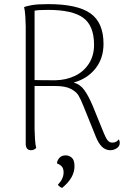

<svg xmlns="http://www.w3.org/2000/svg" viewBox="-20 -721 619 933"><path d="M562 -27Q562 -10 547 -0.5Q532 9 516 9Q493 9 475.5 -8Q458 -25 446 -56L387 -202Q373 -238 361.5 -257Q350 -276 323.5 -289.5Q297 -303 250 -303H148V-93Q148 -77 150 -46Q152 -15 156 -2Q145 9 131 9Q107 9 105 -19V-594Q105 -611 103 -642Q101 -673 97 -686Q106 -691 134 -696Q162 -701 214 -701Q356 -701 419.5 -656Q483 -611 483 -508Q483 -437 443.5 -387.5Q404 -338 338 -320Q370 -311 390 -283Q410 -255 430 -208L485 -73Q495 -48 504 -38Q513 -28 525 -28Q547 -28 557 -44Q562 -37 562 -27ZM250 -331Q301 -332 343.5 -352Q386 -372 411.5 -411Q437 -450 437 -503Q437 -596 384.5 -634.5Q332 -673 213 -673Q164 -673 148 -669V-332Q174 -331 250 -331ZM261 177Q289 148 289 117Q289 98 280.5 88.5Q272 79 257 73Q257 60 268 47Q279 34 299 34Q316 34 329 45.5Q342 57 342 87Q342 143 282 192Q271 189 261 177Z"/></svg>

Font: Arima Madurai ExtraLight
Style: Regular
Weight: 275
Designer: Joana Correia and Natanael Gama
Foundry: NDISCOVER
Version: Version 1.019